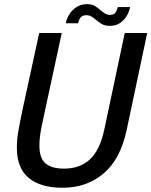

<svg xmlns="http://www.w3.org/2000/svg" viewBox="-20 -897 732 928"><path d="M592.5 -270Q562.5 -128 481 -58.8Q399.5 10.5 282.5 10.5Q175.5 10.5 118.5 -37.2Q61.5 -85 61.5 -182Q61.5 -220 68.2 -260.2Q75 -300.5 88.5 -365L169.5 -737.5H278.5L195.5 -353Q186.5 -312.5 181 -285Q175.5 -257.5 173 -236.2Q170.5 -215 170.5 -193Q170.5 -132 200.2 -107Q230 -82 289.5 -82Q366 -82 414.2 -126.2Q462.5 -170.5 484 -270.5L583 -737.5H691.5ZM608.5 -863Q606 -844.5 594.5 -823.5Q583 -802.5 562.2 -787.2Q541.5 -772 510.5 -772Q486.5 -772 471 -781.5Q455.5 -791 444.5 -800.5Q434.5 -809.5 423.2 -816.5Q412 -823.5 397 -823.5Q377.5 -823.5 368.8 -811.2Q360 -799 357.5 -784.5H298Q301 -804 313.8 -825.5Q326.5 -847 348.5 -862Q370.5 -877 401 -877Q424.5 -877 439.2 -867.8Q454 -858.5 464 -849Q474.5 -840 486.5 -832.5Q498.5 -825 512 -825Q530.5 -825 538.5 -836.8Q546.5 -848.5 549 -863Z"/></svg>

Font: Epilogue Medium
Style: Italic
Weight: 500
Italic angle: -12°
Designer: Tyler Finck
Foundry: Etcetera Type Co
Version: Version 2.112